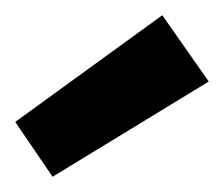

<svg xmlns="http://www.w3.org/2000/svg" viewBox="-20 -801 294 252"><path d="M49 -569 0 -641 193 -781 254 -694Z"/></svg>

Font: DM Sans 9pt
Style: Bold
Weight: 700
Version: Version 4.004;gftools[0.9.30]